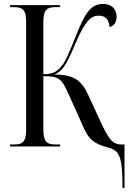

<svg xmlns="http://www.w3.org/2000/svg" viewBox="-20 -740 665 970"><path d="M599 210H609V-10H594C544 -10 526 -46 489 -123L425 -262C389 -339 349 -362 254 -364C306 -380 331 -452 366 -531C410 -633 441 -661 478 -661C515 -661 530 -640 533 -604C554 -607 569 -626 569 -655C569 -692 547 -720 501 -720C434 -720 406 -665 362 -555C331 -478 312 -430 291 -406C269 -379 249 -365 199 -365V-629C199 -690 216 -704 261 -704H284V-714H31V-704H50C95 -704 112 -690 112 -630V-86C112 -24 95 -10 50 -10H31V0H284V-10H261C216 -10 199 -24 199 -88V-355C278 -355 291 -343 325 -268L402 -96C427 -41 450 -14 525 5C584 20 599 50 599 210Z"/></svg>

Font: Noto Serif Display Condensed
Style: Regular
Weight: 400
Width: 3
Designer: Monotype Design Team
Foundry: Monotype Imaging Inc.
Version: Version 2.009